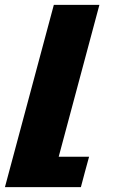

<svg xmlns="http://www.w3.org/2000/svg" viewBox="-54 -645 510 790"><path d="M-33.7 125H278.8Q284.2 104 295.4 62.5Q306.6 21 312.5 0H187.5Q215.3 -104 271.2 -312.3Q327.1 -520.5 355 -625H167.5Q133.8 -500 66.9 -250Q0 0 -33.7 125Z"/></svg>

Font: Faithful 32x
Style: SemiboldOblique
Weight: 400
Foundry: Faithful Resource Pack
Version: Version 1.0; January 27, 2023